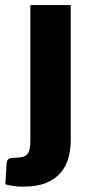

<svg xmlns="http://www.w3.org/2000/svg" viewBox="-60 -538 348 737"><path d="M211.5 -518.5V1Q211.5 37.5 202.2 69.8Q193 102 171.8 126.2Q150.5 150.5 115.8 164.5Q81 178.5 29.5 178.5Q10.5 178.5 -5.8 176.2Q-22 174 -39.5 169.5L-34.5 88Q-33.5 77.5 -27.5 72.5Q-21.5 67.5 -3.5 67.5Q14.5 67.5 26 64.5Q37.5 61.5 44.2 54Q51 46.5 53.8 33.8Q56.5 21 56.5 1V-518.5Z"/></svg>

Font: Lato ExtraBold
Style: Regular
Weight: 800
Designer: Lukasz Dziedzic with Adam Twardoch and Botio Nikoltchev
Foundry: tyPoland Lukasz Dziedzic
Version: Version 2.015; 2015-08-06; http://www.latofonts.com/